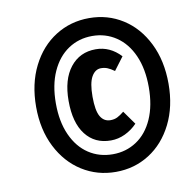

<svg xmlns="http://www.w3.org/2000/svg" viewBox="-76 -840 820 814"><g transform="rotate(-10 334.5 -433.0)"><path d="M643 -432Q643 -334 605.5 -259Q568 -184 503.5 -143Q439 -102 359 -102Q279 -102 214 -143Q149 -184 111 -259Q73 -334 73 -432Q73 -531 111 -606.5Q149 -682 214 -723Q279 -764 359 -764Q439 -764 503.5 -723Q568 -682 605.5 -606.5Q643 -531 643 -432ZM158 -432Q158 -353 184 -295.5Q210 -238 255.5 -208Q301 -178 359 -178Q416 -178 461.5 -208Q507 -238 532.5 -295.5Q558 -353 558 -432Q558 -511 532.5 -568.5Q507 -626 461.5 -656.5Q416 -687 359 -687Q301 -687 255.5 -656.5Q210 -626 184 -568.5Q158 -511 158 -432ZM471 -580 429 -524Q412 -536 399.5 -541Q387 -546 372 -546Q347 -546 331.5 -519Q316 -492 316 -433Q316 -373 331 -347.5Q346 -322 374 -322Q391 -322 404 -328.5Q417 -335 433 -348L475 -289Q452 -265 422.5 -251Q393 -237 361 -237Q292 -237 252.5 -288Q213 -339 213 -433Q213 -525 254 -577Q295 -629 364 -629Q425 -629 471 -580Z"/></g></svg>

Font: Fira Sans Extra Condensed
Style: Bold Italic
Weight: 700
Width: 3
Italic angle: -8°
Designer: Carrois Corporate & Edenspiekermann AG
Foundry: Carrois Corporate GbR & Edenspiekermann AG
Version: Version 4.203